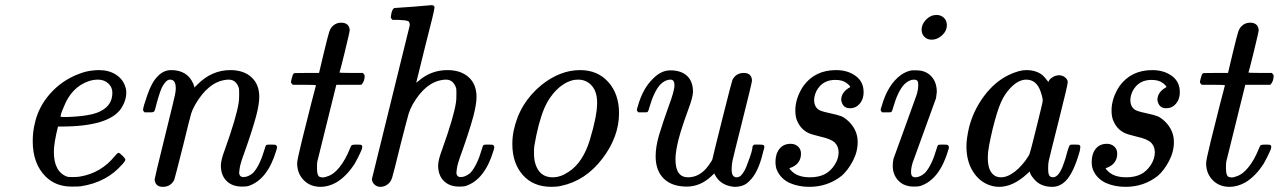

<svg xmlns="http://www.w3.org/2000/svg" viewBox="-20 -714 4962 745"><path d="M205 -223Q189 -159 189 -125Q189 -46 242 -28Q246 -27 261 -27Q282 -27 291 -29Q373 -43 426 -109Q436 -121 440 -121Q444 -121 454 -111Q464 -101 466 -97Q469 -92 455 -77Q394 -6 292 9Q283 10 258 10Q196 10 157 -29Q107 -79 107 -166Q107 -203 115 -235Q129 -299 174 -350Q219 -401 283 -426Q315 -439 345 -441Q346 -441 352 -441.5Q358 -442 361 -442H364Q403 -442 430.5 -424Q458 -406 467 -375Q470 -368 470 -355Q470 -324 450 -293Q402 -223 218 -223ZM416 -354Q416 -376 400 -390.5Q384 -405 360 -405Q342 -405 324 -399Q257 -376 227 -298Q215 -271 215 -261Q215 -260 240 -260Q332 -263 369 -282Q416 -305 416 -354Z M541 -278Q535 -284 535 -287Q535 -298 551 -343Q568 -394 591 -417Q614 -442 644 -442Q707 -442 730 -389Q732 -383 734 -378V-374L747 -387Q802 -442 874 -442Q925 -442 955.5 -414.5Q986 -387 986 -338Q986 -310 974 -264Q958 -205 929 -124Q912 -78 910 -61Q908 -49 908 -45Q908 -27 925 -27Q943 -27 962 -43Q988 -71 1007 -136Q1010 -148 1012.5 -150.5Q1015 -153 1026 -153H1032Q1049 -153 1051 -151Q1055 -147 1055 -143Q1055 -139 1052 -130Q1018 -16 943 8Q935 10 919 10Q881 10 859 -12Q837 -34 837 -72Q837 -93 853 -135Q898 -261 906 -315Q908 -324 908 -349Q908 -367 907 -372Q896 -405 868 -405Q860 -405 855 -404Q788 -395 738 -309Q727 -290 722 -274Q717 -258 691 -151Q659 -24 656 -16Q642 11 612 11Q582 11 580 -18Q580 -23 619 -181Q659 -343 659 -346Q662 -360 662 -372Q662 -405 640 -405H637Q622 -402 608 -374Q597 -350 581 -287Q580 -285 579 -283Q577 -278 564 -278Q560 -278 558 -278Z M1116 -385Q1109 -392 1109 -395Q1109 -399 1112.5 -411.5Q1116 -424 1117 -425Q1119 -430 1125.5 -430.5Q1132 -431 1171 -431H1218L1237 -511Q1253 -577 1257.5 -590.5Q1262 -604 1270 -612Q1284 -626 1303 -626Q1335 -626 1337 -597Q1337 -591 1318 -513Q1299 -435 1297 -433Q1297 -431 1342 -431H1388Q1395 -424 1395 -420Q1395 -398 1382 -385H1285L1211 -86Q1210 -80 1210 -61Q1210 -29 1223 -27Q1235 -23 1251 -30Q1275 -37 1298 -66Q1321 -95 1338 -138Q1342 -149 1345.5 -151Q1349 -153 1364 -153Q1381 -153 1383 -151Q1389 -146 1382 -130Q1371 -105 1357 -80Q1326 -31 1285 -6Q1254 11 1224 11Q1184 11 1158.5 -15Q1133 -41 1133 -81Q1133 -93 1151.5 -168.5Q1170 -244 1188 -314L1206 -383Q1206 -385 1161 -385Z M1512 -683Q1513 -683 1584 -688L1654 -694Q1666 -694 1666 -685Q1666 -674 1631 -539Q1595 -395 1595 -393L1603 -399Q1652 -442 1716 -442Q1768 -442 1798.5 -414.5Q1829 -387 1829 -338Q1829 -310 1817 -264Q1801 -205 1772 -124Q1755 -78 1753 -61Q1751 -49 1751 -45Q1751 -27 1768 -27Q1786 -27 1805 -43Q1831 -71 1850 -136Q1853 -148 1855.5 -150.5Q1858 -153 1869 -153H1875Q1892 -153 1894 -151Q1898 -147 1898 -143Q1898 -139 1895 -130Q1861 -16 1786 8Q1778 10 1762 10Q1724 10 1702 -12Q1680 -34 1680 -72Q1680 -93 1696 -135Q1741 -261 1749 -315Q1751 -324 1751 -349Q1751 -367 1750 -372Q1739 -405 1711 -405Q1703 -405 1698 -404Q1631 -395 1582 -310Q1571 -290 1566 -274Q1561 -258 1534 -152Q1507 -42 1502 -26Q1497 -10 1489 -3Q1475 11 1456 11Q1443 11 1433.5 2.5Q1424 -6 1423 -19L1570 -616Q1570 -628 1564 -632Q1553 -636 1524 -637H1503Q1497 -643 1496.5 -645Q1496 -647 1499 -664Q1504 -683 1512 -683Z M2082 -385Q2154 -442 2231 -442Q2299 -442 2340.5 -395.5Q2382 -349 2382 -275Q2382 -183 2317 -98Q2252 -13 2158 7Q2142 11 2120 11Q2049 11 2008.5 -35Q1968 -81 1968 -155Q1968 -182 1973 -206Q1995 -314 2082 -385ZM2052 -119Q2052 -77 2070.5 -51.5Q2089 -26 2125 -26Q2155 -26 2186 -47Q2242 -83 2269 -172Q2297 -265 2297 -315Q2297 -361 2273 -385Q2253 -405 2223 -405Q2220 -405 2215 -404.5Q2210 -404 2208 -404Q2173 -397 2142 -367.5Q2111 -338 2092 -294Q2068 -236 2053 -146Q2052 -138 2052 -119Z M2457 -278Q2451 -284 2451 -287Q2451 -291 2455 -302Q2474 -371 2515 -410Q2546 -441 2581 -441Q2623 -441 2646 -419.5Q2669 -398 2669 -357Q2668 -335 2651 -290Q2615 -192 2607 -147Q2601 -118 2601 -95Q2601 -26 2650 -26Q2695 -26 2728 -70Q2745 -93 2745 -99Q2745 -102 2782 -249.5Q2819 -397 2822 -404Q2836 -431 2866 -431Q2896 -431 2898 -402Q2898 -394 2860.5 -245Q2823 -96 2822 -89Q2819 -74 2819 -56Q2819 -27 2837 -26Q2848 -26 2855 -33Q2870 -47 2883 -86Q2900 -130 2900 -146Q2900 -147 2906 -153H2923Q2940 -153 2942 -151Q2946 -149 2946 -144Q2946 -141 2941 -124Q2922 -43 2888 -12Q2868 11 2830 11Q2791 8 2768 -16Q2755 -31 2752 -41Q2751 -41 2740 -30Q2697 10 2645 10Q2587 10 2555.5 -21Q2524 -52 2524 -108Q2524 -144 2537 -189Q2553 -242 2574 -300Q2597 -361 2597 -383Q2597 -405 2582 -405Q2561 -405 2542 -386Q2517 -358 2500 -298Q2496 -282 2492 -279Q2491 -278 2473 -278Z M3244 -326Q3244 -357 3279 -376Q3279 -381 3266 -391Q3250 -404 3221 -404Q3171 -404 3148 -361Q3139 -342 3139 -325Q3139 -303 3153 -291Q3161 -283 3195 -276Q3232 -268 3244.5 -263Q3257 -258 3274 -242Q3308 -208 3308 -163Q3308 -125 3289 -89Q3270 -53 3246 -32Q3192 11 3120 11Q3079 11 3044 -4Q3011 -20 2997 -49Q2989 -63 2989 -86Q2989 -117 3004.5 -136.5Q3020 -156 3048 -156Q3065 -156 3076.5 -145.5Q3088 -135 3088 -118Q3088 -82 3055 -66Q3053 -65 3050 -64Q3046 -62 3045 -62Q3040 -62 3049 -53Q3073 -26 3123 -26Q3156 -26 3180 -38Q3203 -50 3218.5 -74Q3234 -98 3234 -123Q3234 -145 3220 -160Q3205 -175 3163 -184Q3126 -193 3117 -198Q3089 -211 3075 -241Q3066 -258 3066 -285Q3066 -333 3097 -380Q3142 -442 3224 -442Q3269 -442 3300 -419.5Q3331 -397 3331 -356Q3331 -329 3316 -311.5Q3301 -294 3278 -294Q3249 -294 3244 -326Z M3556 -599Q3556 -620 3573.5 -638Q3591 -656 3614 -656Q3631 -656 3642.5 -645Q3654 -634 3654 -617Q3654 -594 3635.5 -577Q3617 -560 3595 -560Q3578 -560 3567 -571Q3556 -582 3556 -599ZM3536 -441Q3572 -441 3593.5 -418Q3615 -395 3615 -357Q3613 -338 3612 -333Q3611 -330 3566.5 -207.5Q3522 -85 3521 -82Q3515 -62 3515 -46Q3515 -26 3531 -26Q3550 -26 3569 -43Q3595 -71 3614 -136Q3617 -148 3619.5 -150.5Q3622 -153 3633 -153H3639Q3656 -153 3658 -151Q3662 -147 3662 -143Q3662 -139 3659 -130Q3625 -16 3550 8Q3542 10 3526 10Q3488 10 3466 -13Q3444 -36 3444 -71Q3444 -84 3447 -98Q3448 -101 3492.5 -223.5Q3537 -346 3537 -347Q3543 -368 3543 -384Q3543 -396 3539.5 -400.5Q3536 -405 3525 -405Q3506 -404 3488 -386Q3463 -358 3446 -298Q3442 -282 3438 -279Q3437 -278 3419 -278H3403Q3397 -284 3397 -287Q3397 -291 3401 -302Q3425 -387 3477 -424Q3498 -438 3518 -441Z M4090 -422Q4102 -422 4112.5 -414Q4123 -406 4123 -395Q4123 -384 4087.5 -243.5Q4052 -103 4049 -88Q4047 -80 4047 -58Q4047 -29 4060 -27Q4073 -23 4085 -36Q4104 -56 4123 -131Q4129 -151 4133 -152Q4136 -153 4145 -153H4150Q4167 -153 4169 -151Q4172 -148 4172 -144Q4172 -143 4170 -129Q4146 -43 4115 -12Q4092 11 4063 11Q4015 11 3990 -22Q3976 -39 3976 -48H3975Q3974 -47 3971 -44.5Q3968 -42 3966 -40Q3911 11 3857 11Q3839 11 3821 5Q3780 -9 3755 -49Q3730 -89 3730 -146Q3730 -176 3740 -219Q3757 -286 3798.5 -341.5Q3840 -397 3894 -423Q3934 -442 3962 -442Q3999 -442 4023 -424Q4032 -417 4048 -396Q4051 -406 4063.5 -414Q4076 -422 4090 -422ZM4017 -361Q4001 -405 3962 -405Q3931 -405 3900 -372Q3878 -349 3863.5 -316Q3849 -283 3832 -215Q3813 -135 3813 -108V-100Q3813 -53 3836 -35Q3847 -26 3864 -26Q3883 -26 3903 -38Q3932 -55 3959 -91Q3972 -109 3975.5 -118.5Q3979 -128 4001 -217Q4026 -317 4026 -323Q4026 -336 4017 -361Z M4471 -326Q4471 -357 4506 -376Q4506 -381 4493 -391Q4477 -404 4448 -404Q4398 -404 4375 -361Q4366 -342 4366 -325Q4366 -303 4380 -291Q4388 -283 4422 -276Q4459 -268 4471.5 -263Q4484 -258 4501 -242Q4535 -208 4535 -163Q4535 -125 4516 -89Q4497 -53 4473 -32Q4419 11 4347 11Q4306 11 4271 -4Q4238 -20 4224 -49Q4216 -63 4216 -86Q4216 -117 4231.5 -136.5Q4247 -156 4275 -156Q4292 -156 4303.5 -145.5Q4315 -135 4315 -118Q4315 -82 4282 -66Q4280 -65 4277 -64Q4273 -62 4272 -62Q4267 -62 4276 -53Q4300 -26 4350 -26Q4383 -26 4407 -38Q4430 -50 4445.5 -74Q4461 -98 4461 -123Q4461 -145 4447 -160Q4432 -175 4390 -184Q4353 -193 4344 -198Q4316 -211 4302 -241Q4293 -258 4293 -285Q4293 -333 4324 -380Q4369 -442 4451 -442Q4496 -442 4527 -419.5Q4558 -397 4558 -356Q4558 -329 4543 -311.5Q4528 -294 4505 -294Q4476 -294 4471 -326Z M4643 -385Q4636 -392 4636 -395Q4636 -399 4639.5 -411.5Q4643 -424 4644 -425Q4646 -430 4652.5 -430.5Q4659 -431 4698 -431H4745L4764 -511Q4780 -577 4784.5 -590.5Q4789 -604 4797 -612Q4811 -626 4830 -626Q4862 -626 4864 -597Q4864 -591 4845 -513Q4826 -435 4824 -433Q4824 -431 4869 -431H4915Q4922 -424 4922 -420Q4922 -398 4909 -385H4812L4738 -86Q4737 -80 4737 -61Q4737 -29 4750 -27Q4762 -23 4778 -30Q4802 -37 4825 -66Q4848 -95 4865 -138Q4869 -149 4872.5 -151Q4876 -153 4891 -153Q4908 -153 4910 -151Q4916 -146 4909 -130Q4898 -105 4884 -80Q4853 -31 4812 -6Q4781 11 4751 11Q4711 11 4685.5 -15Q4660 -41 4660 -81Q4660 -93 4678.5 -168.5Q4697 -244 4715 -314L4733 -383Q4733 -385 4688 -385Z"/></svg>

Font: MathJax_Main
Style: Italic
Weight: 400
Version: Version 1.1